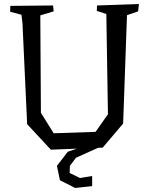

<svg xmlns="http://www.w3.org/2000/svg" viewBox="-20 -729 736 948"><path d="M30 0ZM662 -673 607 -654 588 -119 487 0 231 10 114 -116 91 -614 86 -656 30 -671 31 -700 242 -702 245 -673 179 -653 182 -172 245 -71 452 -78 513 -165 505 -660 458 -675 459 -702 666 -709ZM375 -10H466V0L355 50L325 90L324 125L375 150L435 140V190L351 199L276 161L261 90L315 20L375 0Z"/></svg>

Font: Underdog
Style: Regular
Weight: 400
Designer: Sergey Steblina
Foundry: Sergey Steblina, Jovanny Lemonad
Version: Version 1.001; ttfautohint (v0.9)